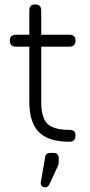

<svg xmlns="http://www.w3.org/2000/svg" viewBox="-20 -626 398 848"><path d="M180 201.5C180 201.5 180 201.5 180 201.5C174 201.5 169 199.5 165 195.5C161 192 159.5 187 160 180.5C160 180.5 160 180.5 160 180.5C160 180.5 179 71 179 71C180 56.5 187.5 49.5 202 49.5C202 49.5 202 49.5 202 49.5C202 49.5 217 49.5 217 49.5C232 49.5 239.5 57.5 239.5 74C239.5 74 239.5 74 239.5 74C239.5 74 239.5 86 239.5 86C239.5 91.5 239 96 238.5 98.5C238 101.5 237 104 236 106.5C236 106.5 236 106.5 236 106.5C236 106.5 198.5 187.5 198.5 187.5C194 197 188 201.5 180 201.5ZM286.5 0C286.5 0 286.5 0 286.5 0C225 0 180.5 -14 152 -42.5C123.5 -71 109.5 -115.5 109.5 -176.5C109.5 -176.5 109.5 -176.5 109.5 -176.5C109.5 -176.5 109.5 -420 109.5 -420C109.5 -420 50 -420 50 -420C32.5 -420 23.5 -429 23.5 -446.5C23.5 -446.5 23.5 -446.5 23.5 -446.5C23.5 -464 32.5 -472.5 50 -472.5C50 -472.5 50 -472.5 50 -472.5C50 -472.5 109.5 -472.5 109.5 -472.5C109.5 -472.5 109.5 -580 109.5 -580C109.5 -597.5 118 -606.5 135.5 -606.5C135.5 -606.5 135.5 -606.5 135.5 -606.5C153 -606.5 162 -597.5 162 -580C162 -580 162 -580 162 -580C162 -580 162 -472.5 162 -472.5C162 -472.5 287.5 -472.5 287.5 -472.5C305 -472.5 313.5 -464 313.5 -446.5C313.5 -446.5 313.5 -446.5 313.5 -446.5C313.5 -429 305 -420 287.5 -420C287.5 -420 287.5 -420 287.5 -420C287.5 -420 162 -420 162 -420C162 -420 162 -176.5 162 -176.5C162 -130 171 -97.5 189.5 -79.5C207.5 -61.5 240 -52.5 286.5 -52.5C286.5 -52.5 286.5 -52.5 286.5 -52.5C296 -52.5 303 -50.5 307.5 -46C311.5 -41.5 313.5 -35 313.5 -26.5C313.5 -26.5 313.5 -26.5 313.5 -26.5C313.5 -9 304.5 0 286.5 0Z"/></svg>

Font: Jura-Fortis-Regular
Style: Regular
Weight: 500
Designer: Daniel Johnson, Alexei Vanyashin, Mirko Velimirovic
Foundry: Daniel Johnson
Version: ""